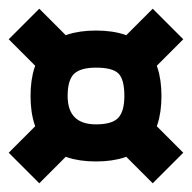

<svg xmlns="http://www.w3.org/2000/svg" viewBox="-20 -570 440 440"><path d="M265 -350Q265 -315 251 -300Q237 -285 200 -285Q135 -285 135 -350Q135 -387 150 -401Q165 -415 200 -415Q238 -415 251.5 -401.5Q265 -388 265 -350ZM200 -200Q350 -200 350 -350Q350 -500 200 -500Q50 -500 50 -350Q50 -200 200 -200ZM85 -305 0 -220 70 -150 155 -235ZM400 -480 330 -550 235 -455 305 -385ZM315 -305 245 -235 330 -150 400 -220ZM0 -480 95 -385 165 -455 70 -550Z"/></svg>

Font: Millimetre
Style: Regular
Weight: 500
Designer: Jérémy Landes
Version: Version 1.0